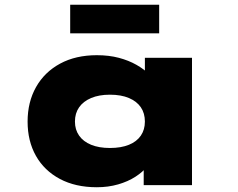

<svg xmlns="http://www.w3.org/2000/svg" viewBox="-20 -778 1000 807"><path d="M387 9Q297 9 231.5 -26Q166 -61 131 -123Q96 -185 96 -267Q96 -349 131.5 -412Q167 -475 232.5 -510.5Q298 -546 387 -546Q438 -546 479.5 -535Q521 -524 553.5 -505.5Q586 -487 607 -465.5Q628 -444 636 -424L589 -417V-535H787V0H584V-147L626 -131Q621 -105 600.5 -80Q580 -55 549 -35Q518 -15 476.5 -3Q435 9 387 9ZM442 -156Q489 -156 522 -169.5Q555 -183 572 -208Q589 -233 589 -267Q589 -302 572 -327Q555 -352 522 -366Q489 -380 442 -380Q396 -380 363 -366Q330 -352 312.5 -327Q295 -302 295 -267Q295 -233 312.5 -208Q330 -183 363 -169.5Q396 -156 442 -156ZM275 -638V-758H649V-638Z"/></svg>

Font: Lexend Tera Black
Style: Regular
Weight: 900
Version: Version 1.007